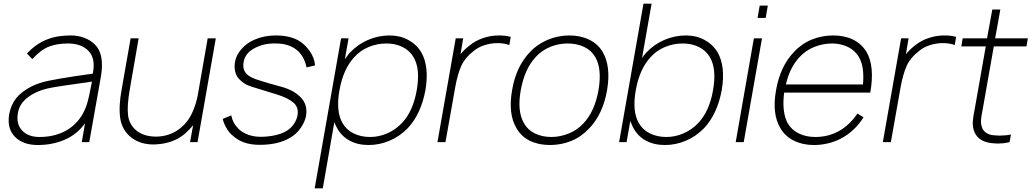

<svg xmlns="http://www.w3.org/2000/svg" viewBox="-20 -770 5588 1040"><path d="M423 0 440.5 -102Q396.5 -41.5 330.2 -13Q264 15.5 184.5 15.5Q104 15.5 60 -30Q16.5 -76 30 -152Q39.5 -204 69.2 -240Q99 -276 155 -304Q194.5 -322.5 243 -332.5Q267.5 -337.5 303.2 -343.8Q339 -350 387.5 -357.5L482.5 -371Q499 -453 460 -493.5Q421 -534.5 347 -534.5Q290.5 -534.5 246.5 -518Q203.5 -502.5 155 -450L126 -480Q151 -507 178 -525.8Q205 -544.5 234.5 -556.2Q264 -568 296.2 -573Q328.5 -578 363.5 -578Q403 -578 437 -565Q471 -552 494 -529Q548 -476 526 -352L463.5 0ZM478 -328Q278 -300 251 -293.5Q181.5 -280 133 -244.5Q85 -209 77 -157.5Q66.5 -99 99.5 -63.5Q132.5 -28 193.5 -28Q267 -28 324.8 -55.8Q382.5 -83.5 420 -139.5Q431 -157 439 -174.8Q447 -192.5 452.5 -211.5Q463.5 -248.5 478 -328Z M1149 -562.5 1050 0H1009.5L1026 -91.5Q1005 -66 979 -43.5Q947.5 -17.5 908.8 -4Q870 9.5 831 11.5Q827.5 12 822.5 12.2Q817.5 12.5 810.5 12.5Q741 12.5 692.5 -24Q640.5 -64.5 631 -131Q622 -197 639.5 -288.5L687.5 -562.5H731L683.5 -288.5Q667.5 -200 673.5 -146.5Q680 -92.5 723 -59.5Q764 -30 825 -30Q861 -30 894.2 -41.2Q927.5 -52.5 956 -75Q1006.5 -115 1031 -183.5Q1043.5 -214.5 1051 -253L1105 -562.5Z M1640.5 -405Q1627 -469.5 1584 -502Q1541 -534.5 1474 -534.5Q1411 -536.5 1359.5 -509.5Q1308 -482.5 1300 -435.5Q1296 -414.5 1299.8 -398.8Q1303.5 -383 1314.5 -371Q1325.5 -359 1344 -350Q1362.5 -341 1388.5 -333.5Q1404.5 -328 1433 -319.8Q1461.5 -311.5 1504 -300Q1572.5 -281.5 1610.5 -241Q1648 -201 1637.5 -141.5Q1631.5 -109 1607.5 -75Q1584 -42 1550 -23Q1486 14.5 1386.5 14.5Q1340 14.5 1303.2 2Q1266.5 -10.5 1234.5 -40.5Q1226 -48 1218.5 -58Q1211 -68 1204.8 -79.2Q1198.5 -90.5 1193.8 -102.5Q1189 -114.5 1186.5 -126L1232.5 -145Q1237.5 -122.5 1246.2 -106Q1255 -89.5 1271 -73Q1292 -52 1323.5 -40.5Q1355 -29 1391.5 -29Q1430.5 -29 1468.2 -37Q1506 -45 1531.5 -60.5Q1555.5 -75 1571 -97Q1586.5 -119 1591.5 -145Q1599 -189.5 1569 -214.5Q1539 -240 1479 -258.5Q1458.5 -265 1381.5 -288.5Q1362 -294 1347 -299.2Q1332 -304.5 1321 -308.5Q1300.5 -317.5 1280.5 -336.5Q1260.5 -355 1254.2 -381Q1248 -407 1253 -435.5Q1260 -473.5 1289.5 -506Q1320 -539.5 1360.5 -556Q1412 -578 1474 -578Q1547 -578 1596 -551Q1632 -530.5 1658.5 -492Q1684 -454.5 1686.5 -415.5Z M2284.5 -282.5Q2261 -153.5 2189 -76Q2145 -31 2090.2 -7.8Q2035.5 15.5 1976.5 15.5Q1916.5 15.5 1872 -9.2Q1827.5 -34 1803.5 -81Q1801 -85 1797.8 -92Q1794.5 -99 1791 -108.5L1728.5 250H1684.5L1827.5 -562.5H1868L1848 -449Q1855 -459.5 1861.8 -468Q1868.5 -476.5 1874 -483.5Q1895 -506 1920 -523.8Q1945 -541.5 1972.8 -553.5Q2000.5 -565.5 2030.2 -571.8Q2060 -578 2090 -578Q2146 -578 2190.8 -554Q2235.5 -530 2261.5 -487.5Q2306 -410.5 2284.5 -282.5ZM2237.5 -282.5Q2257.5 -398 2220 -460.5Q2199 -496.5 2160.2 -515.5Q2121.5 -534.5 2073 -534.5Q2023.5 -534.5 1977.8 -515.8Q1932 -497 1899 -460.5Q1839.5 -396.5 1819 -282.5Q1798 -167.5 1835.5 -103Q1856.5 -66.5 1895.8 -47.2Q1935 -28 1984.5 -28Q2033 -28 2078 -47.8Q2123 -67.5 2157.5 -104Q2217.5 -167 2237.5 -282.5Z M2746.5 -570 2739 -526Q2711 -536.5 2674.5 -536.5Q2638.5 -536.5 2603.8 -525.2Q2569 -514 2543 -491.5Q2499 -458 2478.5 -413Q2468.5 -390.5 2460.5 -362.2Q2452.5 -334 2446 -299L2393 0H2349.5L2448.5 -562.5H2489L2474.5 -476Q2492.5 -499.5 2522.5 -523Q2555.5 -550 2597.5 -564Q2639.5 -578 2681.5 -578Q2721 -578 2746.5 -570Z M2778 -75Q2731 -153 2754 -282.5Q2775.5 -410 2851 -488.5Q2870.5 -509.5 2895 -526.2Q2919.5 -543 2946.8 -554.5Q2974 -566 3003.8 -572Q3033.5 -578 3063.5 -578Q3124 -578 3171.2 -555.2Q3218.5 -532.5 3244.5 -488.5Q3290 -410.5 3268.5 -282.5Q3246 -152.5 3172 -75Q3128.5 -28.5 3074.2 -6.5Q3020 15.5 2958.5 15.5Q2898 15.5 2851 -7Q2804 -29.5 2778 -75ZM3204 -461.5Q3183 -497.5 3143.8 -516Q3104.5 -534.5 3055 -534.5Q3005.5 -534.5 2960.2 -516Q2915 -497.5 2882 -461.5Q2821.5 -396.5 2801 -282.5Q2780 -167.5 2818.5 -102Q2838.5 -66 2877.8 -47Q2917 -28 2966.5 -28Q2991 -28 3015 -33Q3039 -38 3061.5 -47.2Q3084 -56.5 3104 -70.2Q3124 -84 3140.5 -102Q3201 -165.5 3222 -282.5Q3241.5 -398 3204 -461.5Z M3889.5 -282.5Q3866 -153.5 3794 -76Q3750 -31 3695.2 -7.8Q3640.5 15.5 3581.5 15.5Q3521.5 15.5 3477 -9.2Q3432.5 -34 3408.5 -81Q3406 -86.5 3402.2 -94.8Q3398.5 -103 3394 -114.5L3374 0H3333.5L3465.5 -750H3509.5L3457.5 -455Q3461.5 -461.5 3466.8 -468.5Q3472 -475.5 3479 -483.5Q3500 -506 3525 -523.8Q3550 -541.5 3577.8 -553.5Q3605.5 -565.5 3635.2 -571.8Q3665 -578 3695 -578Q3751 -578 3795.8 -554Q3840.5 -530 3866.5 -487.5Q3911 -410.5 3889.5 -282.5ZM3842.5 -282.5Q3862.5 -398 3825 -460.5Q3804 -496.5 3765.2 -515.5Q3726.5 -534.5 3678 -534.5Q3628.5 -534.5 3582.8 -515.8Q3537 -497 3504 -460.5Q3444.5 -396.5 3424 -282.5Q3403 -167.5 3440.5 -103Q3461.5 -66.5 3500.8 -47.2Q3540 -28 3589.5 -28Q3638 -28 3683 -47.8Q3728 -67.5 3762.5 -104Q3822.5 -167 3842.5 -282.5Z M4139 -739.5 4127.5 -673H4083.5L4095 -739.5ZM4107.5 -562.5 4008.5 0H3965L4063.5 -562.5Z M4624.5 -155 4657.5 -134.5Q4609 -58 4533.5 -18.5Q4465.5 15.5 4388 15.5Q4328 15.5 4280.8 -7.8Q4233.5 -31 4207.5 -75Q4160.5 -153 4183.5 -281Q4205.5 -409.5 4280.5 -488.5Q4323 -534 4377.8 -556Q4432.5 -578 4493 -578Q4553.5 -578 4599.5 -556Q4645.5 -534 4674 -488.5Q4719 -410 4694 -268.5H4227.5Q4214 -162.5 4247 -102Q4268 -66 4307.2 -47Q4346.5 -28 4396 -28Q4466 -28 4523 -59.5Q4582.5 -92.5 4624.5 -155ZM4237 -312.5H4654.5Q4663 -410 4632.5 -460.5Q4622.5 -478.5 4607.5 -492.2Q4592.5 -506 4573.8 -515.2Q4555 -524.5 4533 -529.5Q4511 -534.5 4488 -534.5Q4438 -534.5 4391 -515.8Q4344 -497 4310.5 -460.5Q4257 -402.5 4237 -312.5Z M5159 -570 5151.5 -526Q5123.5 -536.5 5087 -536.5Q5051 -536.5 5016.2 -525.2Q4981.5 -514 4955.5 -491.5Q4911.5 -458 4891 -413Q4881 -390.5 4873 -362.2Q4865 -334 4858.5 -299L4805.5 0H4762L4861 -562.5H4901.5L4887 -476Q4905 -499.5 4935 -523Q4968 -550 5010 -564Q5052 -578 5094 -578Q5133.5 -578 5159 -570Z M5304.5 -186.5 5297.5 -148Q5293.5 -125 5293.5 -111.5Q5293.5 -98 5297.5 -85.5Q5302.5 -64.5 5319.8 -52Q5337 -39.5 5361 -37.5Q5372.5 -36.5 5381.2 -36Q5390 -35.5 5395.5 -35.5Q5428 -35.5 5456 -41.5L5448.5 0Q5417 7.5 5383 7.5Q5377.5 7.5 5368.8 6.8Q5360 6 5348.5 5Q5272.5 -5 5254.5 -65.5Q5251 -77.5 5249.8 -89.5Q5248.5 -101.5 5249.5 -114Q5250.5 -126.5 5253.2 -144.5Q5256 -162.5 5261 -186.5L5319.5 -518.5H5187L5194.5 -562.5H5326.5L5355 -718.5H5398.5L5370.5 -562.5H5547.5L5540 -518.5H5363Z"/></svg>

Font: Russisch Sans ExtraLight
Style: Italic
Weight: 200
Width: 4
Italic angle: -10°
Designer: Michael Sharanda (font) & Cristiano Sobral (main changes)
Foundry: Michael Sharanda
Version: Version 2.00;September 8, 2020;FontCreator 13.0.0.2681 64-bi